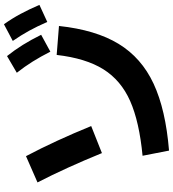

<svg xmlns="http://www.w3.org/2000/svg" viewBox="28 -886 881 978"><g transform="rotate(-90 469.0 -397.5)"><path d="M677.7 -549.8 825.2 -538.1Q805.2 -351.1 734.1 -234.4Q663.1 -117.7 531.2 -56.2Q399.4 5.4 190.4 22.5L164.1 -112.3Q337.4 -128.9 442.9 -175.5Q548.3 -222.2 604.5 -311.8Q660.6 -401.4 677.7 -549.8ZM28.3 -647.5 162.1 -706.1Q241.2 -556.2 315.4 -374L177.7 -319.3Q103 -502.4 28.3 -647.5ZM586.9 -752.9 671.9 -802.7Q702.6 -764.2 728.8 -722.2Q754.9 -680.2 780.3 -628.9L694.3 -582Q669.4 -631.3 644 -671.9Q618.7 -712.4 586.9 -752.9ZM749 -773.4 834 -818.4Q863.3 -777.3 886.5 -734.1Q909.7 -690.9 932.6 -637.7L845.7 -597.7Q823.7 -648.4 800.8 -690.2Q777.8 -731.9 749 -773.4Z"/></g></svg>

Font: Pretendard ExtraBold
Style: Regular
Weight: 800
Designer: Base glyphs from Inter by Rasmus Andersson; Hangeul glyphs from Noto Sans CJK(Source Han Sans) by Jang Soo-young and Kan
Foundry: Kil Hyung-jin
Version: Version 1.309